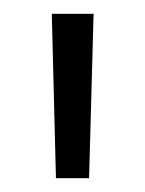

<svg xmlns="http://www.w3.org/2000/svg" viewBox="-20 -683 210 278"><path d="M109 -425H61L55 -663H115.5Z"/></svg>

Font: Anek Gurmukhi Medium Light
Style: Regular
Weight: 300
Version: Version 1.003